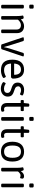

<svg xmlns="http://www.w3.org/2000/svg" viewBox="1804 -2596 801 4448"><g transform="rotate(90 2204.0 -371.5)"><path d="M139 -752H127C99 -752 87 -744 87 -730V-671C87 -657 99 -649 127 -649H139C167 -649 179 -657 179 -671V-730C179 -744 167 -752 139 -752ZM135 -525H131C103 -525 91 -517 91 -503V-20C91 -6 103 2 131 2H135C163 2 175 -6 175 -20V-503C175 -517 163 -525 135 -525Z M584 -529C528 -529 470 -501 428 -454C422 -480 417 -520 393 -520C380 -520 339 -516 339 -497C339 -492 351 -453 351 -371V-20C351 -6 363 2 391 2H395C423 2 435 -6 435 -20V-386C468 -429 516 -456 561 -456C626 -456 663 -420 663 -359V-20C663 -6 675 2 703 2H707C735 2 747 -6 747 -20V-367C747 -468 686 -529 584 -529Z M1249 -525H1246C1225 -525 1209 -521 1205 -509L1102 -188C1090 -150 1080 -99 1072 -65H1068C1059 -99 1046 -150 1033 -190L931 -509C927 -521 911 -525 891 -525H886C856 -525 843 -518 843 -508C843 -504 845 -498 846 -495L1007 -14C1011 -2 1027 2 1047 2H1082C1102 2 1118 -2 1122 -14L1283 -494C1285 -500 1286 -504 1286 -508C1286 -519 1275 -525 1249 -525Z M1595 -529C1442 -529 1362 -435 1362 -258C1362 -79 1441 6 1607 6C1708 6 1787 -34 1787 -58C1787 -69 1766 -108 1752 -108C1742 -108 1693 -66 1606 -66C1507 -66 1460 -116 1452 -227H1768C1780 -227 1801 -256 1801 -268C1801 -438 1732 -529 1595 -529ZM1592 -457C1672 -457 1712 -404 1712 -299H1452C1459 -404 1505 -457 1592 -457Z M2059 -530C1962 -530 1893 -469 1893 -385C1893 -310 1924 -267 2032 -235C2107 -213 2132 -190 2132 -145C2132 -90 2098 -64 2034 -64C1963 -64 1923 -104 1916 -104C1902 -104 1881 -65 1881 -54C1881 -31 1949 9 2040 9C2139 9 2217 -57 2217 -147C2217 -238 2180 -271 2057 -309C2001 -326 1979 -351 1979 -396C1979 -435 2018 -459 2068 -459C2122 -459 2154 -433 2159 -433C2172 -433 2191 -471 2191 -487C2191 -509 2127 -530 2059 -530Z M2420 -650H2410C2389 -650 2379 -642 2378 -628L2366 -523H2316C2302 -523 2296 -514 2296 -493V-481C2296 -460 2302 -451 2316 -451H2366V-132C2366 -16 2445 6 2495 6C2522 6 2568 3 2568 -24C2568 -32 2561 -71 2547 -71C2538 -71 2533 -66 2504 -66C2475 -66 2450 -80 2450 -140V-451H2534C2548 -451 2554 -460 2554 -481V-493C2554 -514 2548 -523 2534 -523H2450V-628C2450 -642 2441 -650 2420 -650Z M2740 -752H2728C2700 -752 2688 -744 2688 -730V-671C2688 -657 2700 -649 2728 -649H2740C2768 -649 2780 -657 2780 -671V-730C2780 -744 2768 -752 2740 -752ZM2736 -525H2732C2704 -525 2692 -517 2692 -503V-20C2692 -6 2704 2 2732 2H2736C2764 2 2776 -6 2776 -20V-503C2776 -517 2764 -525 2736 -525Z M3027 -650H3017C2996 -650 2986 -642 2985 -628L2973 -523H2923C2909 -523 2903 -514 2903 -493V-481C2903 -460 2909 -451 2923 -451H2973V-132C2973 -16 3052 6 3102 6C3129 6 3175 3 3175 -24C3175 -32 3168 -71 3154 -71C3145 -71 3140 -66 3111 -66C3082 -66 3057 -80 3057 -140V-451H3141C3155 -451 3161 -460 3161 -481V-493C3161 -514 3155 -523 3141 -523H3057V-628C3057 -642 3048 -650 3027 -650Z M3495 -529C3346 -529 3263 -432 3263 -259C3263 -87 3344 6 3495 6C3644 6 3722 -86 3722 -259C3722 -433 3642 -529 3495 -529ZM3492 -457C3590 -457 3635 -394 3635 -261C3635 -128 3590 -66 3492 -66C3394 -66 3351 -128 3351 -261C3351 -395 3395 -457 3492 -457Z M4060 -529C4018 -529 3978 -502 3944 -454C3938 -480 3933 -520 3909 -520C3896 -520 3855 -516 3855 -497C3855 -492 3867 -453 3867 -371V-20C3867 -6 3879 2 3907 2H3911C3939 2 3951 -6 3951 -20V-386C3951 -386 3991 -447 4043 -447C4077 -447 4085 -436 4098 -436C4110 -436 4118 -471 4118 -490C4118 -512 4099 -529 4060 -529Z M4282 -752H4270C4242 -752 4230 -744 4230 -730V-671C4230 -657 4242 -649 4270 -649H4282C4310 -649 4322 -657 4322 -671V-730C4322 -744 4310 -752 4282 -752ZM4278 -525H4274C4246 -525 4234 -517 4234 -503V-20C4234 -6 4246 2 4274 2H4278C4306 2 4318 -6 4318 -20V-503C4318 -517 4306 -525 4278 -525Z"/></g></svg>

Font: Asap
Style: Regular
Weight: 400
Designer: Pablo Cosgaya
Foundry: Pablo Cosgaya
Version: Version 1.007;PS 001.007;hotconv 1.0.70;makeotf.lib2.5.58329